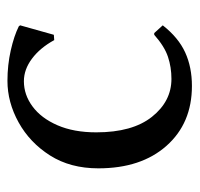

<svg xmlns="http://www.w3.org/2000/svg" viewBox="-30 -474 516 495"><g transform="rotate(-90 227.5 -227.0)"><path d="M265.1 -422.9Q230 -422.9 200 -400.6Q169.9 -378.4 151.6 -336.4Q133.3 -294.4 133.3 -236.3Q133.3 -143.1 173.3 -92.8Q213.4 -42.5 271 -42.5Q301.3 -42.5 328.1 -51.5Q355 -60.5 384.8 -86.9H389.2L409.2 -64.9Q377.4 -24.4 339.4 -7.1Q301.3 10.3 252.9 10.3Q156.7 10.3 98.6 -55.2Q40.5 -120.6 40.5 -231Q40.5 -303.2 73.7 -355.5Q106.9 -407.7 158.9 -436.5Q210.9 -465.3 266.1 -465.3Q306.6 -465.3 344.5 -456.8Q382.3 -448.2 406.7 -436L409.2 -432.6L384.8 -345.7L371.1 -344.7Q351.1 -381.3 323.2 -402.1Q295.4 -422.9 265.1 -422.9Z"/></g></svg>

Font: Kurinto Seri
Style: Regular
Weight: 400
Designer: Kurinto was developed by Clint Goss from a range of fonts that are compatible with the SIL Open Font License Version 1.1
Foundry: Clinton F. Goss
Version: Version 2.196; July 25, 2020